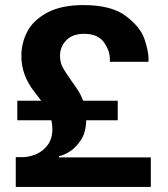

<svg xmlns="http://www.w3.org/2000/svg" viewBox="-20 -735 660 755"><path d="M68 -117Q93 -117 120.5 -128Q148 -139 167 -164Q186 -189 186 -228Q186 -247 182 -262H48V-339H142Q136 -347 112.5 -377.5Q89 -408 76.5 -442.5Q64 -477 64 -515Q64 -566 87.5 -611Q111 -656 166 -685.5Q221 -715 308 -715Q418 -715 475 -672Q532 -629 548 -581.5Q564 -534 564 -505V-492H412V-502Q412 -537 388 -569.5Q364 -602 311 -602Q265 -602 240.5 -576.5Q216 -551 216 -516Q216 -491 226 -471.5Q236 -452 259 -420Q279 -392 289 -376Q299 -360 307 -339H443V-262H319Q318 -213 297 -182.5Q276 -152 252.5 -138Q229 -124 212 -121V-116H573V0H42V-117Z"/></svg>

Font: Lopes Sans
Style: Bold
Weight: 700
Designer: Gabriel Lam, Diego Maldonado
Foundry: TypeRant, Foresti Design
Version: Version 4.000